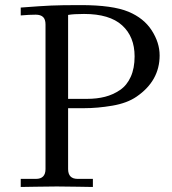

<svg xmlns="http://www.w3.org/2000/svg" viewBox="-20 -743 685 764"><path d="M62.5 1V-31.2H123Q161.1 -31.2 161.1 -70.3V-645.5Q161.1 -666 151.4 -675.3Q141.6 -684.6 122.1 -684.6Q96.2 -684.6 62.5 -681.6V-712.9Q144.5 -719.2 183.6 -720.9Q222.7 -722.7 301.8 -722.7Q427.7 -722.7 491.2 -696.3Q552.2 -670.9 583.7 -622.1Q615.2 -573.2 615.2 -522.5Q615.2 -421.4 523.4 -358.4Q485.8 -332.5 427 -322.5Q368.2 -312.5 314.5 -312.5H251V-70.3Q251 -31.2 289.1 -31.2H349.6V1Q347.7 1 289.6 0Q231.4 -1 206.1 -1Q180.7 -1 122.6 0Q64.5 1 62.5 1ZM251 -349.6H326.2Q365.7 -349.6 397.9 -357.9Q430.2 -366.2 457.5 -384.8Q484.9 -403.3 500.2 -437.3Q515.6 -471.2 515.6 -518.6Q515.6 -597.2 465.8 -642.3Q416 -687.5 314.5 -687.5Q272.9 -687.5 251 -683.6Z"/></svg>

Font: Theano Old Style
Style: Regular
Weight: 400
Designer: Alexey Kryukov
Version: Version 2.00